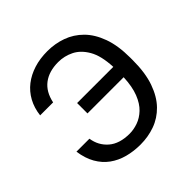

<svg xmlns="http://www.w3.org/2000/svg" viewBox="-183 -873 1047 1047"><g transform="rotate(-45 340.0 -350.0)"><path d="M325 10Q272 10 225.5 -2.5Q179 -15 142.5 -41.5Q106 -68 82 -110Q58 -152 50 -210H150Q159 -150 203 -112Q247 -74 325 -74Q356 -74 389 -85.5Q422 -97 450.5 -124Q479 -151 497.5 -198Q516 -245 519 -315H240V-395H519Q515 -484 486 -534Q457 -584 414.5 -605Q372 -626 325 -626Q254 -626 209 -592Q164 -558 150 -490H50Q56 -542 78.5 -583Q101 -624 137 -652Q173 -680 220.5 -695Q268 -710 325 -710Q384 -710 437 -691Q490 -672 531 -631Q572 -590 596 -524Q620 -458 620 -365V-345Q620 -248 596 -180Q572 -112 531 -70Q490 -28 437 -9Q384 10 325 10Z"/></g></svg>

Font: Golos Text
Style: Regular
Weight: 400
Designer: A.Korolkova, Vitaly Kuzmin
Foundry: ParaType Ltd
Version: Version 2.004